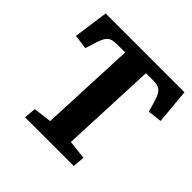

<svg xmlns="http://www.w3.org/2000/svg" viewBox="-177 -867 1032 1032"><g transform="rotate(45 339.5 -350.5)"><path d="M156 -68 260 -81 284 -627H225Q199 -627 183 -621.5Q167 -616 156 -600Q145 -584 135 -551L116 -492L34 -503L62 -701H661L679 -501L599 -492L582 -551Q573 -582 562.5 -598.5Q552 -615 536.5 -621Q521 -627 495 -627H442L418 -80L526 -68L520 0H150Z"/></g></svg>

Font: Literata
Style: Bold Italic
Weight: 700
Italic angle: -2°
Designer: Latin by Veronika Burian and Jose Scaglione. Greek by Irene Vlachou. Cyrillic by Vera Evstafieva
Foundry: TypeTogether
Version: Version 3.103;gftools[0.9.29]